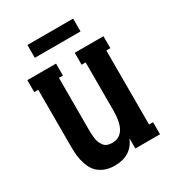

<svg xmlns="http://www.w3.org/2000/svg" viewBox="-158 -714 756 829"><g transform="rotate(-30 220.0 -300.0)"><path d="M105 -620.1H333V-556.2H105ZM408.2 -488.8V-429.2H388.2V-60.1H408.2V0H285.2V-50.8Q255.4 20 172.9 20Q141.1 20 117.9 9.3Q94.7 -1.5 81.8 -17.3Q68.8 -33.2 61 -56.6Q53.2 -80.1 51 -100.3Q48.8 -120.6 48.8 -145V-429.2H28.8V-488.8H171.9V-429.2H151.9V-176.8Q151.9 -161.1 152.1 -152.8Q152.3 -144.5 154.1 -129.9Q155.8 -115.2 159.4 -106.7Q163.1 -98.1 169.4 -88.9Q175.8 -79.6 186.5 -75.2Q197.3 -70.8 211.9 -70.8Q285.2 -70.8 285.2 -190.9V-429.2H265.1V-488.8Z"/></g></svg>

Font: Margherita Bold
Style: Regular
Weight: 700
Designer: James Puckett
Foundry: Dunwich Type Founders
Version: Version 1.008;hotconv 1.0.109;makeotfexe 2.5.65596